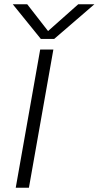

<svg xmlns="http://www.w3.org/2000/svg" viewBox="-20 -883 464 903"><path d="M235 -700H172L40 -863H108L206 -737L348 -863H424ZM169 -650H231L116 0H54Z"/></svg>

Font: Overused Grotesk Book
Style: Italic
Weight: 350
Italic angle: -10°
Version: Version 0.003